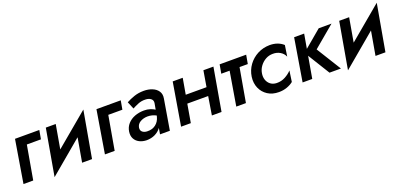

<svg xmlns="http://www.w3.org/2000/svg" viewBox="3 -1202 4035 1945"><g transform="rotate(-20 2020.5 -230.0)"><path d="M119 -460H381L364 -365H212L148 0H43Z M558 -460 513 -202 871 -502 782 0H675L720 -258L363 42L451 -460Z M997 -460H1259L1242 -365H1090L1026 0H921Z M1352 -338 1319 -417Q1357 -438 1405 -454.5Q1453 -471 1510 -471Q1559 -471 1600 -454.5Q1641 -438 1662.5 -406Q1684 -374 1676 -328L1621 0H1515L1526 -65Q1501 -30 1460 -10Q1419 10 1368 10Q1325 9 1291.5 -8Q1258 -25 1241 -56.5Q1224 -88 1230 -132Q1237 -180 1267.5 -214Q1298 -248 1344 -265.5Q1390 -283 1444 -283Q1480 -283 1509 -273.5Q1538 -264 1559 -250L1571 -316Q1576 -346 1554.5 -363.5Q1533 -381 1497 -382Q1453 -384 1415 -368Q1377 -352 1352 -338ZM1338 -136Q1334 -105 1354.5 -89Q1375 -73 1406 -73Q1459 -71 1496 -99.5Q1533 -128 1546 -178L1549 -191Q1528 -202 1505.5 -208Q1483 -214 1456 -214Q1411 -213 1377.5 -193Q1344 -173 1338 -136Z M1819 -460H1927L1897 -288H2121L2150 -460H2258L2178 0H2074L2106 -198H1881L1847 0H1742Z M2325 -460H2611L2594 -365H2505L2441 0H2337L2398 -365H2308Z M2697 -230Q2690 -191 2701 -158.5Q2712 -126 2738.5 -105.5Q2765 -85 2805 -84Q2855 -83 2897.5 -106Q2940 -129 2968 -160L2951 -42Q2921 -18 2881 -4Q2841 10 2795 10Q2725 10 2675 -22.5Q2625 -55 2601.5 -109.5Q2578 -164 2587 -230Q2597 -299 2636.5 -353Q2676 -407 2735.5 -438Q2795 -469 2866 -470Q2956 -470 3013 -418L2995 -299Q2980 -335 2945 -356Q2910 -377 2866 -376Q2824 -376 2788.5 -356Q2753 -336 2728.5 -303Q2704 -270 2697 -230Z M3128 -460H3236L3209 -305L3393 -460H3531L3300 -266L3465 0H3342L3197 -235L3156 0H3052Z M3721 -460 3676 -202 4034 -502 3945 0H3838L3883 -258L3526 42L3614 -460Z"/></g></svg>

Font: Jost* Medium
Style: Italic
Weight: 500
Italic angle: -10°
Version: Version 3.7